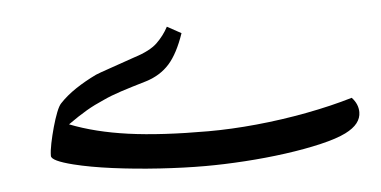

<svg xmlns="http://www.w3.org/2000/svg" viewBox="-34 -369 841 424"><g transform="rotate(-5 386.5 -157.0)"><path d="M406 0Q359 0 305 -3.5Q251 -7 201.5 -13.5Q152 -20 116 -29Q68 -41 68 -52Q68 -63 71.5 -80Q75 -97 80 -115Q85 -133 90.5 -147Q96 -161 101 -166Q116 -182 137 -196Q158 -210 183 -222Q190 -225 212 -232.5Q234 -240 271 -253Q306 -264 322 -279.5Q338 -295 348 -314L379 -297Q364 -253 344 -230.5Q324 -208 292 -198Q258 -188 235 -180.5Q212 -173 195 -165Q174 -156 156 -145.5Q138 -135 114 -118Q170 -96 242.5 -86Q315 -76 419 -76Q470 -76 526.5 -81.5Q583 -87 638.5 -97.5Q694 -108 741 -122Q755 -107 755 -89Q755 -76 746.5 -65Q738 -54 720 -45Q700 -35 664 -26.5Q628 -18 584 -12Q540 -6 493.5 -3Q447 0 406 0Z"/></g></svg>

Font: Noto Naskh Arabic
Style: Regular
Weight: 400
Designer: Monotype Design Team, David Williams, Mohamad Dakak and Nizar Qandah
Foundry: Monotype Imaging Inc.
Version: Version 2.013